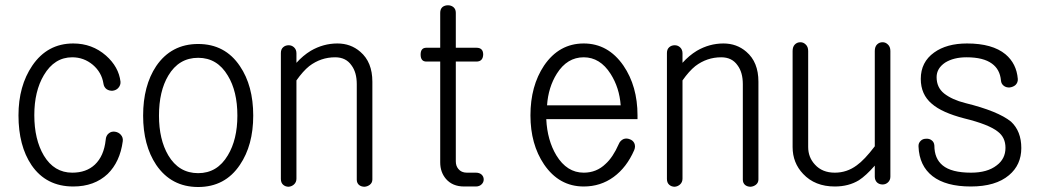

<svg xmlns="http://www.w3.org/2000/svg" viewBox="-20 -708 4040 746"><path d="M264.6 -539.1Q164.1 -539.1 105.5 -453.1Q51.8 -374 51.8 -259.8Q51.8 -141.6 102.5 -66.4Q159.2 16.6 264.6 16.6Q346.7 16.6 398.4 -32.2Q446.3 -79.1 457 -159.2Q459 -173.8 449.2 -184.6Q440.4 -194.3 426.8 -196.3Q413.1 -198.2 403.3 -190.4Q391.6 -181.6 390.6 -164.1Q383.8 -101.6 348.6 -68.4Q315.4 -37.1 260.7 -37.1Q190.4 -37.1 150.4 -103.5Q113.3 -166 113.3 -260.7Q113.3 -353.5 150.4 -416Q191.4 -485.4 260.7 -485.4Q305.7 -485.4 340.8 -456.1Q375 -426.8 381.8 -383.8Q383.8 -369.1 394.5 -361.3Q405.3 -354.5 418 -355.5Q431.6 -357.4 439.5 -366.2Q449.2 -377 448.2 -390.6Q441.4 -448.2 391.6 -492.2Q337.9 -539.1 264.6 -539.1Z M750 -537.1Q645.5 -537.1 586.9 -451.2Q536.1 -375 536.1 -258.8Q536.1 -143.6 586.9 -67.4Q645.5 18.6 750 18.6Q854.5 18.6 912.1 -67.4Q963.9 -143.6 963.9 -258.8Q963.9 -375 912.1 -451.2Q854.5 -537.1 750 -537.1ZM750 -483.4Q824.2 -483.4 865.2 -414.1Q902.3 -353.5 902.3 -258.8Q902.3 -166 865.2 -104.5Q824.2 -35.2 750 -35.2Q674.8 -35.2 633.8 -104.5Q597.7 -166 597.7 -258.8Q597.7 -353.5 633.8 -414.1Q674.8 -483.4 750 -483.4Z M1071.3 -502V-12.7Q1071.3 2 1080.1 9.8Q1088.9 17.6 1101.6 17.6Q1113.3 16.6 1122.1 8.8Q1131.8 0 1131.8 -13.7V-395.5Q1157.2 -431.6 1181.6 -451.2Q1226.6 -485.4 1282.2 -485.4Q1324.2 -485.4 1345.7 -454.1Q1366.2 -426.8 1366.2 -380.9V-9.8Q1366.2 2.9 1375 10.7Q1383.8 17.6 1396.5 17.6Q1408.2 16.6 1417 9.8Q1426.8 2 1426.8 -10.7V-390.6Q1426.8 -466.8 1379.9 -506.8Q1342.8 -539.1 1291 -539.1Q1236.3 -539.1 1187.5 -510.7Q1157.2 -492.2 1131.8 -463.9V-501Q1131.8 -515.6 1122.1 -524.4Q1113.3 -532.2 1101.6 -532.2Q1088.9 -532.2 1080.1 -524.4Q1071.3 -516.6 1071.3 -502Z M1690.4 -658.2V-522.5H1636.7Q1614.3 -522.5 1614.3 -496.1Q1614.3 -468.8 1636.7 -468.8H1690.4V-77.1Q1690.4 -39.1 1712.9 -12.7Q1738.3 16.6 1783.2 16.6H1829.1Q1842.8 16.6 1851.6 7.8Q1859.4 0 1859.4 -10.7Q1859.4 -21.5 1851.6 -29.3Q1842.8 -37.1 1829.1 -37.1H1793.9Q1772.5 -37.1 1760.7 -51.8Q1751 -63.5 1751 -81.1V-468.8H1831.1Q1856.4 -468.8 1857.4 -496.1Q1857.4 -522.5 1831.1 -522.5H1751V-658.2Q1751 -672.9 1741.2 -680.7Q1732.4 -687.5 1720.7 -687.5Q1708 -687.5 1699.2 -680.7Q1690.4 -672.9 1690.4 -658.2Z M2383.8 -147.5Q2361.3 -96.7 2333 -71.3Q2297.9 -37.1 2248 -37.1Q2182.6 -37.1 2141.6 -104.5Q2106.4 -163.1 2102.5 -245.1H2457V-259.8Q2457 -373 2402.3 -453.1Q2342.8 -539.1 2248 -539.1Q2152.3 -539.1 2093.8 -453.1Q2041 -374 2041 -259.8Q2041 -147.5 2093.8 -69.3Q2152.3 16.6 2248 16.6Q2313.5 16.6 2364.3 -20.5Q2415 -57.6 2444.3 -125Q2450.2 -139.6 2444.3 -152.3Q2438.5 -163.1 2426.8 -167Q2415 -171.9 2403.3 -168Q2389.6 -162.1 2383.8 -147.5ZM2105.5 -298.8Q2110.4 -369.1 2143.6 -421.9Q2183.6 -485.4 2248 -485.4Q2311.5 -485.4 2352.5 -420.9Q2386.7 -367.2 2391.6 -298.8Z M2571.3 -502V-12.7Q2571.3 2 2580.1 9.8Q2588.9 17.6 2601.6 17.6Q2613.3 16.6 2622.1 8.8Q2631.8 0 2631.8 -13.7V-395.5Q2657.2 -431.6 2681.6 -451.2Q2726.6 -485.4 2782.2 -485.4Q2824.2 -485.4 2845.7 -454.1Q2866.2 -426.8 2866.2 -380.9V-9.8Q2866.2 2.9 2875 10.7Q2883.8 17.6 2896.5 17.6Q2908.2 16.6 2917 9.8Q2926.8 2 2926.8 -10.7V-390.6Q2926.8 -466.8 2879.9 -506.8Q2842.8 -539.1 2791 -539.1Q2736.3 -539.1 2687.5 -510.7Q2657.2 -492.2 2631.8 -463.9V-501Q2631.8 -515.6 2622.1 -524.4Q2613.3 -532.2 2601.6 -532.2Q2588.9 -532.2 2580.1 -524.4Q2571.3 -516.6 2571.3 -502Z M3439.5 -21.5V-509.8Q3439.5 -526.4 3429.7 -535.2Q3420.9 -543.9 3409.2 -543.9Q3396.5 -543.9 3387.7 -535.2Q3378.9 -526.4 3378.9 -509.8V-139.6Q3338.9 -86.9 3308.6 -65.4Q3270.5 -37.1 3223.6 -37.1Q3174.8 -37.1 3146.5 -68.4Q3120.1 -96.7 3120.1 -136.7V-509.8Q3120.1 -526.4 3110.4 -535.2Q3101.6 -543.9 3089.8 -543.9Q3077.1 -543.9 3068.4 -535.2Q3059.6 -526.4 3059.6 -509.8V-136.7Q3059.6 -75.2 3100.6 -32.2Q3146.5 16.6 3223.6 16.6Q3277.3 16.6 3317.4 -7.8Q3344.7 -25.4 3378.9 -64.5V-21.5Q3378.9 -7.8 3387.7 1Q3396.5 8.8 3409.2 8.8Q3420.9 8.8 3429.7 1Q3439.5 -7.8 3439.5 -21.5Z M3737.3 -539.1Q3658.2 -539.1 3609.4 -503.9Q3557.6 -466.8 3557.6 -401.4Q3557.6 -340.8 3600.6 -304.7Q3639.6 -270.5 3726.6 -248Q3822.3 -224.6 3857.4 -196.3Q3886.7 -173.8 3886.7 -133.8Q3886.7 -90.8 3852.5 -65.4Q3816.4 -37.1 3752.9 -37.1Q3676.8 -37.1 3642.6 -65.4Q3610.4 -91.8 3610.4 -142.6Q3609.4 -156.2 3599.6 -163.1Q3590.8 -169.9 3578.1 -168.9Q3565.4 -168.9 3557.6 -161.1Q3547.9 -152.3 3548.8 -138.7Q3551.8 -63.5 3603.5 -23.4Q3655.3 16.6 3752 16.6Q3848.6 16.6 3900.4 -27.3Q3948.2 -67.4 3948.2 -132.8Q3948.2 -198.2 3908.2 -235.4Q3857.4 -276.4 3730.5 -307.6Q3679.7 -320.3 3648.4 -344.7Q3619.1 -368.2 3619.1 -408.2Q3619.1 -442.4 3652.3 -464.8Q3685.5 -485.4 3735.4 -485.4Q3800.8 -485.4 3834 -460.9Q3865.2 -438.5 3869.1 -395.5Q3870.1 -381.8 3880.9 -374Q3890.6 -367.2 3903.3 -368.2Q3917 -370.1 3925.8 -377.9Q3935.5 -387.7 3934.6 -401.4Q3929.7 -460.9 3886.7 -497.1Q3835.9 -539.1 3737.3 -539.1Z"/></svg>

Font: GulimChe
Style: Regular
Weight: 400
Monospace: yes
Version: Version 2.21